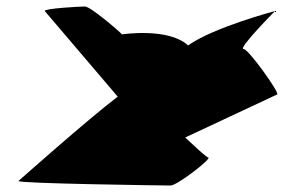

<svg xmlns="http://www.w3.org/2000/svg" viewBox="-20 -572 875 592"><path d="M37 -14C32 -6 489 0 506 0C526 0 628 -79 623 -86C623 -86 623 -80 551 -148L835 -281C841 -288 746 -421 731 -421C712 -421 828 -538 828 -538C828 -538 639 -488 560 -432C499 -488 356 -466 356 -466C351 -473 259 -552 242 -552C228 -552 115 -546 118 -538L343 -274C253 -206 37 -14 37 -14Z"/></svg>

Font: Ampere
Style: SuExtIta
Weight: 400
Version: Version 1